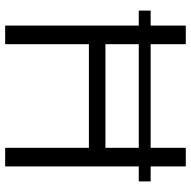

<svg xmlns="http://www.w3.org/2000/svg" viewBox="-18 -721 739 743"><g transform="rotate(90 351.5 -349.5)"><path d="M21 -517V-563H682V-517ZM79 0V-699H151V-388H552V-699H624V0H552V-324H151V0Z"/></g></svg>

Font: MuseoModerno Thin Light
Style: Regular
Weight: 300
Version: Version 1.003